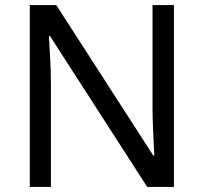

<svg xmlns="http://www.w3.org/2000/svg" viewBox="-20 -734 800 754"><path d="M663 0H558L176 -593H172Q174 -558 177 -506Q180 -454 180 -399V0H97V-714H201L582 -123H586Q585 -139 583.5 -171Q582 -203 580.5 -241Q579 -279 579 -311V-714H663Z"/></svg>

Font: Noto Sans Khudawadi
Style: Regular
Weight: 400
Designer: Monotype Design Team
Foundry: Monotype Imaging Inc.
Version: Version 2.003; ttfautohint (v1.8.4.7-5d5b)